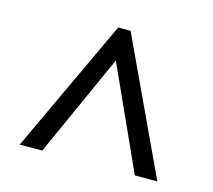

<svg xmlns="http://www.w3.org/2000/svg" viewBox="-75 -804 715 643"><g transform="rotate(15 282.5 -482.0)"><path d="M43 -250H121L281 -605L442 -250H520L303 -714H260Z"/></g></svg>

Font: Noto Serif Lao
Style: Bold
Weight: 700
Designer: Monotype Design Team
Foundry: Monotype Imaging Inc.
Version: Version 2.003